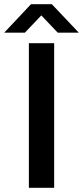

<svg xmlns="http://www.w3.org/2000/svg" viewBox="-45 -891 394 911"><path d="M-25 -736 102 -871H201L329 -736H229L151 -818L73 -736ZM92 0V-686H212V0Z"/></svg>

Font: Archivo SemiExpanded Medium
Style: Regular
Weight: 500
Width: 6
Designer: Hector Gatti
Foundry: Omnibus-Type
Version: Version 2.001; ttfautohint (v1.8.3)